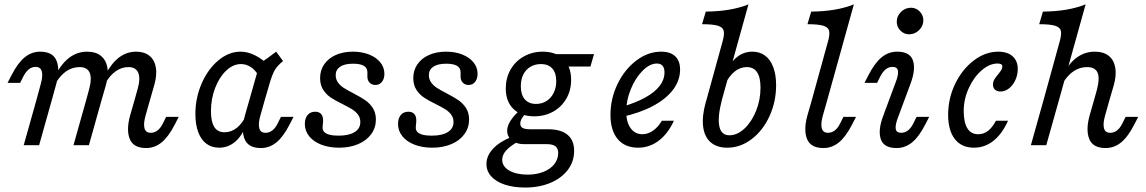

<svg xmlns="http://www.w3.org/2000/svg" viewBox="-20 -661 5216 874"><path d="M141.9 -356.5Q125 -356.5 111.3 -345.6Q97.6 -334.7 86.3 -312.9L71.8 -283.9H14.5L32.3 -318.5Q61.3 -375 92.7 -400.4Q124.2 -425.8 162.9 -425.8Q221 -425.8 237.5 -384.3Q254 -342.7 235.5 -276.6L216.1 -206.5H146L166.1 -280.6Q175.8 -316.1 170.2 -336.3Q164.5 -356.5 141.9 -356.5ZM146 -206.5H216.1L158.1 0H87.9ZM341.9 -355.6Q309.7 -355.6 282.3 -337.1Q254.8 -318.5 233.9 -283.1V-321.8Q262.1 -374.2 297.6 -400Q333.1 -425.8 376.6 -425.8Q415.3 -425.8 439.1 -406.9Q462.9 -387.9 469 -352.8Q475 -317.7 461.3 -271L442.7 -206.5H372.6L385.5 -254Q399.2 -304 388.3 -329.8Q377.4 -355.6 341.9 -355.6ZM372.6 -206.5H442.7L384.7 0H314.5ZM564.5 -355.6Q533.9 -355.6 507.3 -337.1Q480.6 -318.5 460.5 -283.1V-321.8Q487.9 -374.2 522.6 -400Q557.3 -425.8 600 -425.8Q637.1 -425.8 660.5 -406.9Q683.9 -387.9 689.5 -353.6Q695.2 -319.4 682.3 -274.2L662.9 -206.5H592.7L606.5 -255.6Q620.2 -304 609.3 -329.8Q598.4 -355.6 564.5 -355.6ZM666.1 -56.5Q683.1 -56.5 697.2 -67.3Q711.3 -78.2 721.8 -100L736.3 -129H793.5L775.8 -94.4Q746.8 -37.9 715.3 -12.5Q683.9 12.9 645.2 12.9Q587.1 12.9 570.6 -28.6Q554 -70.2 572.6 -136.3L592.7 -206.5H662.9L641.9 -132.3Q632.3 -96.8 637.9 -76.6Q643.5 -56.5 666.1 -56.5Z M869.4 -142.7Q869.4 -215.3 898 -281Q926.6 -346.8 974.2 -386.3Q1021.8 -425.8 1075 -425.8Q1108.1 -425.8 1142.3 -408.5Q1176.6 -391.1 1208.9 -358.1L1156.5 -316.9Q1142.7 -341.9 1121.8 -355.6Q1100.8 -369.4 1076.6 -369.4Q1041.1 -369.4 1009.7 -339.5Q978.2 -309.7 959.3 -260.5Q940.3 -211.3 940.3 -154.8Q940.3 -106.5 955.6 -82.7Q971 -58.9 1002.4 -58.9Q1033.1 -58.9 1058.9 -79.8Q1084.7 -100.8 1102.4 -139.5L1100 -92.7Q1082.3 -42.7 1050.4 -15.7Q1018.5 11.3 977.4 11.3Q943.5 11.3 919.4 -6.9Q895.2 -25 882.3 -59.7Q869.4 -94.4 869.4 -142.7ZM1237.1 -425.8 1268.5 -383.1Q1242.7 -362.1 1231 -342.3Q1219.4 -322.6 1207.3 -281.5L1185.5 -206.5H1115.3L1162.9 -374.2Q1178.2 -382.3 1195.6 -394.8Q1212.9 -407.3 1237.1 -425.8ZM1188.7 -56.5Q1205.6 -56.5 1219.8 -67.3Q1233.9 -78.2 1244.4 -100L1258.9 -129H1316.1L1298.4 -94.4Q1269.4 -37.9 1237.9 -12.5Q1206.5 12.9 1167.7 12.9Q1109.7 12.9 1093.1 -28.6Q1076.6 -70.2 1095.2 -136.3L1115.3 -206.5H1185.5L1164.5 -132.3Q1154.8 -96.8 1160.5 -76.6Q1166.1 -56.5 1188.7 -56.5Z M1367.7 -96.8Q1367.7 -122.6 1380.2 -137.5Q1392.7 -152.4 1414.5 -152.4Q1432.3 -152.4 1441.5 -142.3Q1450.8 -132.3 1450.8 -112.1Q1450.8 -107.3 1450.4 -102.4Q1450 -97.6 1449.2 -92.7Q1449.2 -88.7 1448.8 -86.3Q1448.4 -83.9 1448.4 -79.8Q1448.4 -67.7 1456.5 -59.7Q1464.5 -51.6 1480.6 -47.6Q1496.8 -43.5 1521 -43.5Q1568.5 -43.5 1594.4 -59.7Q1620.2 -75.8 1620.2 -105.6Q1620.2 -125 1609.7 -139.1Q1599.2 -153.2 1583.1 -163.3Q1566.9 -173.4 1539.5 -187.1Q1506.5 -203.2 1485.9 -216.9Q1465.3 -230.6 1451.2 -252.4Q1437.1 -274.2 1437.1 -305.6Q1437.1 -341.1 1456 -368.5Q1475 -396 1508.9 -410.9Q1542.7 -425.8 1586.3 -425.8Q1627.4 -425.8 1660.1 -412.9Q1692.7 -400 1711.3 -377Q1729.8 -354 1729.8 -325Q1729.8 -302.4 1718.5 -288.3Q1707.3 -274.2 1688.7 -274.2Q1672.6 -274.2 1662.5 -284.7Q1652.4 -295.2 1652.4 -312.1Q1652.4 -316.1 1652.4 -318.5Q1652.4 -321 1652.4 -325Q1652.4 -327.4 1652.4 -328.6Q1652.4 -329.8 1652.4 -332.3Q1652.4 -351.6 1636.3 -361.3Q1620.2 -371 1587.1 -371Q1548.4 -371 1528.2 -357.3Q1508.1 -343.5 1508.1 -319.4Q1508.1 -300 1518.5 -285.5Q1529 -271 1544.8 -260.9Q1560.5 -250.8 1588.7 -236.3Q1622.6 -218.5 1642.7 -204.8Q1662.9 -191.1 1677 -169.4Q1691.1 -147.6 1691.1 -116.9Q1691.1 -79.8 1669.8 -50.4Q1648.4 -21 1610.1 -4.8Q1571.8 11.3 1523.4 11.3Q1478.2 11.3 1442.7 -2.4Q1407.3 -16.1 1387.5 -40.7Q1367.7 -65.3 1367.7 -96.8Z M1791.9 -96.8Q1791.9 -122.6 1804.4 -137.5Q1816.9 -152.4 1838.7 -152.4Q1856.5 -152.4 1865.7 -142.3Q1875 -132.3 1875 -112.1Q1875 -107.3 1874.6 -102.4Q1874.2 -97.6 1873.4 -92.7Q1873.4 -88.7 1873 -86.3Q1872.6 -83.9 1872.6 -79.8Q1872.6 -67.7 1880.6 -59.7Q1888.7 -51.6 1904.8 -47.6Q1921 -43.5 1945.2 -43.5Q1992.7 -43.5 2018.5 -59.7Q2044.4 -75.8 2044.4 -105.6Q2044.4 -125 2033.9 -139.1Q2023.4 -153.2 2007.3 -163.3Q1991.1 -173.4 1963.7 -187.1Q1930.6 -203.2 1910.1 -216.9Q1889.5 -230.6 1875.4 -252.4Q1861.3 -274.2 1861.3 -305.6Q1861.3 -341.1 1880.2 -368.5Q1899.2 -396 1933.1 -410.9Q1966.9 -425.8 2010.5 -425.8Q2051.6 -425.8 2084.3 -412.9Q2116.9 -400 2135.5 -377Q2154 -354 2154 -325Q2154 -302.4 2142.7 -288.3Q2131.5 -274.2 2112.9 -274.2Q2096.8 -274.2 2086.7 -284.7Q2076.6 -295.2 2076.6 -312.1Q2076.6 -316.1 2076.6 -318.5Q2076.6 -321 2076.6 -325Q2076.6 -327.4 2076.6 -328.6Q2076.6 -329.8 2076.6 -332.3Q2076.6 -351.6 2060.5 -361.3Q2044.4 -371 2011.3 -371Q1972.6 -371 1952.4 -357.3Q1932.3 -343.5 1932.3 -319.4Q1932.3 -300 1942.7 -285.5Q1953.2 -271 1969 -260.9Q1984.7 -250.8 2012.9 -236.3Q2046.8 -218.5 2066.9 -204.8Q2087.1 -191.1 2101.2 -169.4Q2115.3 -147.6 2115.3 -116.9Q2115.3 -79.8 2094 -50.4Q2072.6 -21 2034.3 -4.8Q1996 11.3 1947.6 11.3Q1902.4 11.3 1866.9 -2.4Q1831.5 -16.1 1811.7 -40.7Q1791.9 -65.3 1791.9 -96.8Z M2282.3 -258.1Q2282.3 -305.6 2304 -344Q2325.8 -382.3 2364.5 -404Q2403.2 -425.8 2450.8 -425.8Q2510.5 -425.8 2545.2 -391.5Q2579.8 -357.3 2579.8 -297.6Q2579.8 -250 2558.1 -212.1Q2536.3 -174.2 2498 -152.8Q2459.7 -131.5 2411.3 -131.5Q2351.6 -131.5 2316.9 -165.3Q2282.3 -199.2 2282.3 -258.1ZM2512.1 -291.9Q2512.1 -329 2494 -349.2Q2475.8 -369.4 2442.7 -369.4Q2415.3 -369.4 2394.4 -356.9Q2373.4 -344.4 2362.1 -321.8Q2350.8 -299.2 2350.8 -268.5Q2350.8 -229.8 2369 -208.9Q2387.1 -187.9 2420.2 -187.9Q2446.8 -187.9 2467.7 -201.2Q2488.7 -214.5 2500.4 -238.3Q2512.1 -262.1 2512.1 -291.9ZM2456.5 -414.5H2683.9L2667.7 -358.1H2529ZM2194.4 85.5Q2194.4 48.4 2224.2 16.1Q2254 -16.1 2310.5 -38.7L2338.7 -16.9Q2300.8 4.8 2283.5 24.6Q2266.1 44.4 2266.1 66.1Q2266.1 96.8 2298 115.3Q2329.8 133.9 2382.3 133.9Q2421.8 133.9 2453.6 121.4Q2485.5 108.9 2503.2 86.3Q2521 63.7 2521 35.5Q2521 14.5 2508.5 4.8Q2496 -4.8 2469.4 -4.8H2364.5Q2331.5 -4.8 2310.1 -21.8Q2288.7 -38.7 2288.7 -66.1Q2288.7 -87.9 2304.4 -112.1Q2320.2 -136.3 2353.2 -166.1L2377.4 -149.2Q2362.1 -133.9 2355.2 -121.8Q2348.4 -109.7 2348.4 -98.4Q2348.4 -84.7 2358.9 -78.6Q2369.4 -72.6 2394.4 -72.6H2475Q2533.1 -72.6 2563.3 -47.6Q2593.5 -22.6 2593.5 25.8Q2593.5 74.2 2564.9 112.1Q2536.3 150 2485.5 171.4Q2434.7 192.7 2370.2 192.7Q2317.7 192.7 2277.8 179.4Q2237.9 166.1 2216.1 141.9Q2194.4 117.7 2194.4 85.5Z M2758.9 -137.9Q2758.9 -212.1 2791.1 -278.6Q2823.4 -345.2 2876.6 -385.5Q2929.8 -425.8 2989.5 -425.8Q3031.5 -425.8 3053.6 -404.8Q3075.8 -383.9 3075.8 -344.4Q3075.8 -295.2 3044 -252.8Q3012.1 -210.5 2952.4 -178.6Q2892.7 -146.8 2811.3 -129L2812.1 -175Q2875 -193.5 2917.7 -217.3Q2960.5 -241.1 2982.7 -269.8Q3004.8 -298.4 3004.8 -331.5Q3004.8 -351.6 2996 -361.7Q2987.1 -371.8 2970.2 -371.8Q2937.9 -371.8 2905.2 -339.1Q2872.6 -306.5 2851.6 -255.2Q2830.6 -204 2830.6 -154Q2830.6 -105.6 2850.4 -77.8Q2870.2 -50 2904 -50Q2929 -50 2952.4 -66.1Q2975.8 -82.3 2992.7 -111.3H3047.6Q3020.2 -51.6 2978.2 -20.2Q2936.3 11.3 2884.7 11.3Q2825 11.3 2791.9 -27.8Q2758.9 -66.9 2758.9 -137.9Z M3175.8 -550.8 3192.7 -608.1Q3250.8 -608.9 3298.8 -616.9Q3346.8 -625 3387.1 -641.1L3266.1 -206.5H3196L3270.2 -475.8Q3278.2 -505.6 3274.2 -521.4Q3270.2 -537.1 3247.6 -544Q3225 -550.8 3175.8 -550.8ZM3192.7 -196 3196 -206.5H3266.1L3265.3 -203.2Q3246 -127.4 3254.4 -86.3Q3262.9 -45.2 3300 -45.2Q3336.3 -45.2 3369 -75.8Q3401.6 -106.5 3421.8 -156.5Q3441.9 -206.5 3441.9 -262.1Q3441.9 -308.9 3426.2 -332.3Q3410.5 -355.6 3379 -355.6Q3349.2 -355.6 3323.4 -334.7Q3297.6 -313.7 3279.8 -275L3282.3 -321.8Q3300 -371.8 3331.9 -398.8Q3363.7 -425.8 3404.8 -425.8Q3438.7 -425.8 3462.9 -407.7Q3487.1 -389.5 3500 -355.2Q3512.9 -321 3512.9 -273.4Q3512.9 -197.6 3482.7 -131.9Q3452.4 -66.1 3401.2 -27.4Q3350 11.3 3290.3 11.3Q3242.7 11.3 3214.5 -13.7Q3186.3 -38.7 3180.6 -85.5Q3175 -132.3 3192.7 -196Z M3655.6 -550.8 3672.6 -608.1Q3730.6 -608.9 3778.6 -616.9Q3826.6 -625 3866.9 -641.1L3746 -206.5H3675.8L3750 -475.8Q3758.1 -505.6 3754 -521.4Q3750 -537.1 3727.4 -544Q3704.8 -550.8 3655.6 -550.8ZM3749.2 -56.5Q3766.1 -56.5 3780.2 -67.3Q3794.4 -78.2 3804.8 -100L3819.4 -129H3876.6L3858.9 -94.4Q3829.8 -37.9 3798.4 -12.5Q3766.9 12.9 3728.2 12.9Q3670.2 12.9 3653.6 -28.6Q3637.1 -70.2 3655.6 -136.3L3675.8 -206.5H3746L3725 -132.3Q3715.3 -96.8 3721 -76.6Q3726.6 -56.5 3749.2 -56.5Z M4042.7 -356.5Q4025.8 -356.5 4012.1 -345.6Q3998.4 -334.7 3987.1 -312.9L3972.6 -283.9H3915.3L3933.1 -318.5Q3962.1 -375 3993.5 -400.4Q4025 -425.8 4063.7 -425.8Q4122.6 -425.8 4135.9 -385.5Q4149.2 -345.2 4125 -280.6L4068.5 -128.2Q4054.8 -93.5 4057.3 -75Q4059.7 -56.5 4082.3 -56.5Q4099.2 -56.5 4113.3 -67.3Q4127.4 -78.2 4137.9 -100L4152.4 -129H4209.7L4191.9 -94.4Q4162.9 -37.9 4131.5 -12.5Q4100 12.9 4061.3 12.9Q4003.2 12.9 3989.5 -27.4Q3975.8 -67.7 4000 -132.3L4056.5 -284.7Q4070.2 -319.4 4067.7 -337.9Q4065.3 -356.5 4042.7 -356.5ZM4062.1 -562.1Q4062.1 -587.9 4081.5 -606.9Q4100.8 -625.8 4126.6 -625.8Q4150 -625.8 4166.5 -608.9Q4183.1 -591.9 4183.1 -568.5Q4183.1 -542.7 4163.7 -523.8Q4144.4 -504.8 4118.5 -504.8Q4095.2 -504.8 4078.6 -521.8Q4062.1 -538.7 4062.1 -562.1Z M4296 -138.7Q4296 -212.9 4327.8 -279Q4359.7 -345.2 4412.5 -385.5Q4465.3 -425.8 4524.2 -425.8Q4566.1 -425.8 4589.5 -404.8Q4612.9 -383.9 4612.9 -346.8Q4612.9 -320.2 4602 -296.4Q4591.1 -272.6 4573 -258.5Q4554.8 -244.4 4534.7 -244.4Q4518.5 -244.4 4509.3 -252.8Q4500 -261.3 4500 -275.8Q4500 -287.9 4506 -298.8Q4512.1 -309.7 4524.2 -323.4Q4533.9 -335.5 4538.3 -343.1Q4542.7 -350.8 4542.7 -358.1Q4542.7 -365.3 4537.5 -368.5Q4532.3 -371.8 4521 -371.8Q4483.9 -371.8 4448 -340.3Q4412.1 -308.9 4389.5 -258.9Q4366.9 -208.9 4366.9 -156.5Q4366.9 -104 4383.5 -77Q4400 -50 4432.3 -50Q4457.3 -50 4476.6 -64.5Q4496 -79 4513.7 -111.3H4568.5Q4541.9 -51.6 4502.4 -20.2Q4462.9 11.3 4413.7 11.3Q4357.3 11.3 4326.6 -27.8Q4296 -66.9 4296 -138.7Z M4710.5 -550.8 4727.4 -608.1Q4785.5 -608.9 4833.5 -616.9Q4881.5 -625 4921.8 -641.1L4800.8 -206.5H4730.6L4804.8 -475.8Q4812.9 -505.6 4808.9 -521.4Q4804.8 -537.1 4782.3 -544Q4759.7 -550.8 4710.5 -550.8ZM4730.6 -206.5H4800.8L4742.7 0H4672.6ZM4928.2 -355.6Q4896 -355.6 4868.1 -337.5Q4840.3 -319.4 4818.5 -283.1V-321.8Q4847.6 -375 4883.5 -400.4Q4919.4 -425.8 4963.7 -425.8Q5003.2 -425.8 5027 -406.9Q5050.8 -387.9 5056.9 -352.4Q5062.9 -316.9 5049.2 -270.2L5030.6 -206.5H4960.5L4973.4 -253.2Q4987.1 -304.8 4976.2 -330.2Q4965.3 -355.6 4928.2 -355.6ZM5033.9 -56.5Q5050.8 -56.5 5064.9 -67.3Q5079 -78.2 5089.5 -100L5104 -129H5161.3L5143.5 -94.4Q5114.5 -37.9 5083.1 -12.5Q5051.6 12.9 5012.9 12.9Q4954.8 12.9 4938.3 -28.6Q4921.8 -70.2 4940.3 -136.3L4960.5 -206.5H5030.6L5009.7 -132.3Q5000 -96.8 5005.6 -76.6Q5011.3 -56.5 5033.9 -56.5Z"/></svg>

Font: Playfair Micro SmCond SmLight
Style: Italic
Weight: 360
Width: 4
Italic angle: -15.6°
Designer: Claus Eggers Sørensen
Foundry: Claus Eggers Sørensen
Version: Version 2.203;Glyphs 3.3 (3326)